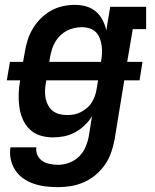

<svg xmlns="http://www.w3.org/2000/svg" viewBox="-20 -558 640 791"><path d="M219 213Q193 213 168 210Q143 207 119.5 199Q96 191 76.5 177.5Q57 164 43.5 144Q30 124 24.5 99Q19 74 23 49H130Q127 66 134.5 81.5Q142 97 155 105.5Q168 114 185 117.5Q202 121 219 121Q242 121 265 112.5Q288 104 305.5 87Q323 70 332.5 47.5Q342 25 346 2L359 -79Q346 -58 328 -41Q310 -24 288.5 -12.5Q267 -1 244 3.5Q221 8 198 8Q170 8 145 0Q120 -8 101.5 -26Q83 -44 73 -68.5Q63 -93 59.5 -119Q56 -145 57 -172.5Q58 -200 63 -227H8L21 -303H75L82 -342Q86 -367 93.5 -391.5Q101 -416 114.5 -439Q128 -462 147.5 -481.5Q167 -501 190 -514Q213 -527 238.5 -532.5Q264 -538 289 -538Q313 -538 335.5 -531.5Q358 -525 375 -510.5Q392 -496 402.5 -475.5Q413 -455 418 -433L434 -530H582V-438H527L504 -303H567L555 -227H492L452 17Q447 44 438 70Q429 96 413 119.5Q397 143 374.5 162Q352 181 326 192.5Q300 204 273 208.5Q246 213 219 213ZM183 -303H396Q399 -319 400 -335.5Q401 -352 399 -368Q397 -384 391.5 -399Q386 -414 375.5 -425Q365 -436 349.5 -441Q334 -446 317 -446Q302 -446 286 -442.5Q270 -439 255.5 -431.5Q241 -424 229 -412.5Q217 -401 208.5 -387Q200 -373 195 -357.5Q190 -342 187 -327ZM256 -84Q271 -84 285 -86.5Q299 -89 312.5 -96Q326 -103 338 -113Q350 -123 358 -136Q366 -149 371 -163Q376 -177 378 -191L384 -227H171L169 -217Q166 -201 165.5 -184.5Q165 -168 168 -153Q171 -138 178 -124.5Q185 -111 197 -101.5Q209 -92 224.5 -88Q240 -84 256 -84Q256 -84 256 -84Q256 -84 256 -84Z"/></svg>

Font: Iosevka Slab SmBdExObl
Style: Regular
Weight: 600
Width: 7
Italic angle: -9°
Monospace: yes
Designer: Belleve Invis
Foundry: Belleve Invis
Version: Version 11.1.0; ttfautohint (v1.8.3)